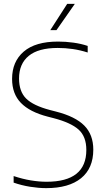

<svg xmlns="http://www.w3.org/2000/svg" viewBox="-20 -964 545 993"><path d="M219 9Q180.5 9 136.2 2Q92 -5 50.5 -19.5V-53.5Q97 -38 139.8 -31Q182.5 -24 221 -24Q426.5 -24 426.5 -188.5Q426.5 -257.5 386.8 -293.5Q347 -329.5 257 -353L226 -361Q133.5 -385 88 -432Q42.5 -479 42.5 -556Q42.5 -645.5 102.8 -697.2Q163 -749 280.5 -749Q319 -749 359.2 -743.5Q399.5 -738 433.5 -726.5V-692.5Q394 -705 355.8 -710.5Q317.5 -716 278.5 -716Q178.5 -716 128.5 -675Q78.5 -634 78.5 -558Q78.5 -491 115 -454.5Q151.5 -418 238.5 -395L269.5 -387Q369.5 -361.5 416 -314.5Q462.5 -267.5 462.5 -190Q462.5 -93.5 399.2 -42.2Q336 9 219 9ZM240 -808 327.5 -944H367L272 -808Z"/></svg>

Font: Encode Sans Th
Style: Regular
Weight: 100
Designer: Multiple Designers
Foundry: Impallari Type
Version: Version 3.002; ttfautohint (v1.8.3) -l 8 -r 50 -G 200 -x 14 